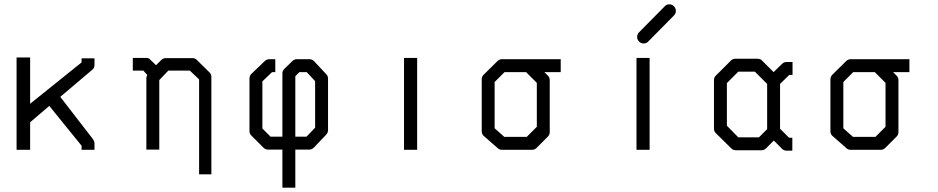

<svg xmlns="http://www.w3.org/2000/svg" viewBox="-20 -745 4360 892"><path d="M120 -177V-49H57V-478H120V-263L359 -455V-474H419V-443Q419 -429.5 410 -422L260 -295L410 -101Q419 -88.5 419 -80V-49H359V-68L209 -253Z M705 -442 729 -466Q738 -475 750 -475H874Q886 -475 894 -467L953 -409Q962 -400 962 -388V65H905V-376L862 -417H762L720 -373V-50H660V-385Q660 -387 664 -397L646 -417H597V-476H660Q672 -476 679 -467Z M1352 -50V127H1292V-50H1225Q1213 -50 1204 -59L1148 -115Q1139 -124 1139 -136V-380Q1139 -393 1148 -402L1211 -462Q1219 -470 1232 -470H1259V-410H1244L1199 -367V-148L1237 -110H1292V-404Q1292 -416 1301 -425L1338 -461Q1347 -470 1359 -470H1418Q1430 -470 1440 -460L1496 -400Q1504 -392 1504 -380V-140Q1504 -129.5 1496 -120L1439 -60Q1429 -50 1417 -50ZM1352 -110H1404L1444 -152V-368L1405 -410H1371L1352 -391Z M1857 -476H1918V-49H1857Z M2312 -470H2585V-410H2509L2525 -394Q2534 -385 2534 -372V-131Q2534 -119 2525 -110L2473 -58Q2464 -49 2452 -49H2312Q2300 -49 2292 -57L2228 -113Q2218 -121.5 2218 -135V-376Q2218 -389 2227 -398L2291 -461Q2300 -470 2312 -470ZM2424 -410H2324L2278 -364V-149L2323 -109H2427L2474 -156V-360Z M2937 -476H2998V-49H2937ZM2940 -573Q2940 -586 2949 -595L3068.5 -716Q3077 -725 3089 -725Q3102 -725 3111 -716Q3120 -707 3120 -694Q3120 -682 3111 -673L2991.5 -552Q2983 -543 2970 -543Q2958 -543 2949 -552Q2940 -561 2940 -573Z M3604 -147 3646 -105H3661V-45H3634Q3622 -45 3613 -54L3575 -92L3539 -56Q3530 -47 3518 -47H3398Q3386 -47 3377 -56L3305 -127Q3297 -135 3297 -148V-372Q3297 -385 3305 -393L3376 -464Q3384 -472 3397 -472H3499Q3512 -472 3520 -464L3574 -410L3613 -448Q3622 -457 3634 -457H3662V-397H3647L3604 -355ZM3544 -145V-355L3487 -412H3410L3357 -359V-161L3410 -107H3506Z M3932 -470H4205V-410H4129L4145 -394Q4154 -385 4154 -372V-131Q4154 -119 4145 -110L4093 -58Q4084 -49 4072 -49H3932Q3920 -49 3912 -57L3848 -113Q3838 -121.5 3838 -135V-376Q3838 -389 3847 -398L3911 -461Q3920 -470 3932 -470ZM4044 -410H3944L3898 -364V-149L3943 -109H4047L4094 -156V-360Z"/></svg>

Font: 3270 Nerd Font Mono
Style: Regular
Weight: 400
Monospace: yes
Version: Version 3.0.1;Nerd Fonts 3.0.0